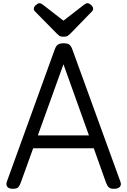

<svg xmlns="http://www.w3.org/2000/svg" viewBox="-20 -1164 795 1198"><path d="M61 14Q35 14 25.5 1.5Q16 -11 23 -31L321 -854Q329 -877 341 -885.5Q353 -894 377 -894Q401 -894 412.5 -885.5Q424 -877 432 -854L731 -31Q739 -11 728 1.5Q717 14 691 14Q669 14 659.5 5.5Q650 -3 642 -23L565 -239H187L109 -23Q102 -3 92.5 5.5Q83 14 61 14ZM216 -319H535L376 -763ZM526 -1144Q536 -1144 548.5 -1132.5Q561 -1121 561 -1110Q561 -1108 560.5 -1104Q560 -1100 555 -1094L420 -955Q413 -949 404.5 -942Q396 -935 376 -935Q357 -935 348.5 -942Q340 -949 334 -955L197 -1094Q192 -1100 191.5 -1104Q191 -1108 191 -1110Q191 -1121 204 -1132.5Q217 -1144 226 -1144Q233 -1144 238.5 -1140.5Q244 -1137 251 -1132L376 -1035L501 -1132Q509 -1137 514 -1140.5Q519 -1144 526 -1144Z"/></svg>

Font: Playwrite HR Lijeva
Style: Regular
Weight: 400
Designer: Veronika Burian, José Scaglione
Foundry: TypeTogether
Version: Version 1.002